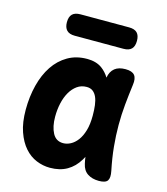

<svg xmlns="http://www.w3.org/2000/svg" viewBox="-115 -854 829 953"><g transform="rotate(15 300.0 -377.5)"><path d="M230 10Q194 10 160 -4Q126 -18 99.5 -48Q73 -78 56.5 -125Q40 -172 40 -238Q40 -305 55 -364Q70 -423 99 -466.5Q128 -510 171 -535Q214 -560 270 -560Q317 -560 347 -538Q370 -521 386 -495Q391 -527 412 -544Q432 -560 467 -560Q501 -560 514 -544Q527 -528 522 -494Q515 -441 510 -389Q505 -337 505 -283.5Q505 -230 510.5 -173.5Q516 -117 529 -54Q536 -20 526 -5Q516 10 482 10Q447 10 423.5 -5.5Q400 -21 393 -54Q389 -71 387 -88Q382 -79 378 -72Q354 -32 317.5 -11Q281 10 230 10ZM262 -125Q281 -125 300 -135Q319 -145 334.5 -165.5Q350 -186 359.5 -218Q369 -250 369 -295Q369 -324 366 -348Q363 -372 355.5 -389Q348 -406 335.5 -415.5Q323 -425 304 -425Q276 -425 255 -410Q234 -395 219.5 -370Q205 -345 197.5 -312Q190 -279 190 -242Q190 -191 207.5 -158Q225 -125 262 -125ZM180 -655Q152 -655 138.5 -669Q125 -683 125 -710Q125 -738 138.5 -751.5Q152 -765 180 -765H430Q458 -765 471.5 -751.5Q485 -738 485 -710Q485 -682 471.5 -668.5Q458 -655 430 -655Z"/></g></svg>

Font: Maple Mono NL ExtraBold
Style: Regular
Weight: 800
Monospace: yes
Designer: subframe7536
Version: Version 7.000